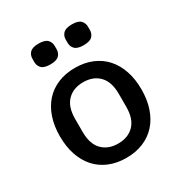

<svg xmlns="http://www.w3.org/2000/svg" viewBox="-173 -859 946 999"><g transform="rotate(-30 300.0 -360.0)"><path d="M300 12Q243 12 197.5 -7Q152 -26 120.5 -61Q89 -96 72 -146Q55 -196 55 -258Q55 -320 72 -370Q89 -420 120.5 -455Q152 -490 197.5 -509Q243 -528 300 -528Q357 -528 402.5 -509Q448 -490 479.5 -455Q511 -420 528 -370Q545 -320 545 -258Q545 -196 528 -146Q511 -96 479.5 -61Q448 -26 402.5 -7Q357 12 300 12ZM300 -74Q360 -74 395.5 -110.5Q431 -147 431 -219V-297Q431 -369 395.5 -405.5Q360 -442 300 -442Q240 -442 204.5 -405.5Q169 -369 169 -297V-219Q169 -147 204.5 -110.5Q240 -74 300 -74ZM200 -607Q163 -607 148 -622Q133 -637 133 -660V-679Q133 -702 148 -717Q163 -732 200 -732Q237 -732 252 -717Q267 -702 267 -679V-660Q267 -637 252 -622Q237 -607 200 -607ZM400 -607Q363 -607 348 -622Q333 -637 333 -660V-679Q333 -702 348 -717Q363 -732 400 -732Q437 -732 452 -717Q467 -702 467 -679V-660Q467 -637 452 -622Q437 -607 400 -607Z"/></g></svg>

Font: IBM Plex Mono Medium
Style: Regular
Weight: 500
Monospace: yes
Designer: Mike Abbink, Paul van der Laan, Pieter van Rosmalen
Foundry: Bold Monday
Version: Version 2.3